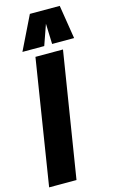

<svg xmlns="http://www.w3.org/2000/svg" viewBox="-152 -984 618 1037"><g transform="rotate(-15 156.5 -466.0)"><path d="M-13 0 98 -700H252L140 0ZM37 -744 129 -932H296L326 -744H203L199 -858L159 -744Z"/></g></svg>

Font: Georama Condensed ExtraBold
Style: Italic
Weight: 800
Width: 3
Italic angle: -9°
Designer: Jean-Baptiste Levee
Foundry: Production Type
Version: Version 1.000